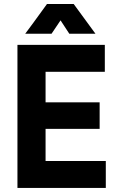

<svg xmlns="http://www.w3.org/2000/svg" viewBox="-20 -920 570 940"><path d="M276.4 -820.3Q264.6 -803.7 232.4 -754.9Q200.2 -754.9 103.5 -754.9Q130.9 -791 210 -900.4Q243.2 -900.4 340.8 -900.4Q367.2 -863.3 447.3 -754.9Q415 -754.9 319.3 -754.9Q308.6 -771.5 276.4 -820.3ZM203.1 -131.8Q276.4 -131.8 498 -131.8Q498 -98.6 498 0Q389.6 0 65.4 0Q65.4 -174.8 65.4 -700.2Q171.9 -700.2 493.2 -700.2Q493.2 -667 493.2 -568.4Q420.9 -568.4 203.1 -568.4Q203.1 -530.3 203.1 -418.9Q269.5 -418.9 467.8 -418.9Q467.8 -386.7 467.8 -289.1Q401.4 -289.1 203.1 -289.1Q203.1 -250 203.1 -131.8Z"/></svg>

Font: LeFont
Style: Regular
Weight: 700
Designer: Leryon MEDIA
Version: Version 1.0